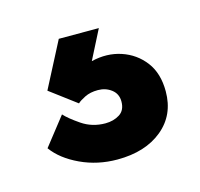

<svg xmlns="http://www.w3.org/2000/svg" viewBox="-50 -63 352 338"><g transform="rotate(-15 126.0 106.0)"><path d="M127 222Q91 222 60 207.5Q29 193 13 171L53 120Q61 129 80 142Q99 155 123 155Q138 155 149 148Q160 141 160 125Q160 111 149.5 103Q139 95 125 95Q111 95 101 100Q91 105 87 109L39 73L82 -10H155L128 43Q157 36 182.5 44.5Q208 53 224 74Q240 95 240 128Q240 171 209 196.5Q178 222 127 222Z"/></g></svg>

Font: Inclusive Sans Medium
Style: Regular
Weight: 500
Designer: Olivia King
Foundry: Olivia King
Version: Version 2.004